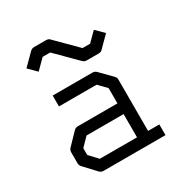

<svg xmlns="http://www.w3.org/2000/svg" viewBox="-158 -835 856 902"><g transform="rotate(-30 270.0 -383.5)"><path d="M360 -108V-234H159L116 -190V-153L158 -108ZM420 -108H481V-50H145Q133 -50 124 -59L66 -121Q57 -130 57 -142V-202Q57 -214 66 -223L125 -284Q133 -292 146 -292H360V-375L319 -417H115V-476H331Q343 -476 352 -467L411 -407Q420 -398 420 -387ZM93 -627 72 -648 132 -708Q141 -717 153 -717H218Q232 -717 239 -708L348 -599H389L437 -647L458 -626L479 -605L422 -548Q415 -539 401 -539H336Q324 -539 315 -548L206 -657H165L114 -606Z"/></g></svg>

Font: 3270 Nerd Font Mono
Style: Regular
Weight: 400
Monospace: yes
Version: Version 3.0.1;Nerd Fonts 3.0.0